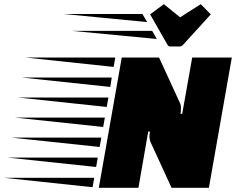

<svg xmlns="http://www.w3.org/2000/svg" viewBox="-270 -901 1141 921"><path d="M204 0 314 -625H493L595 -403Q598 -396 598 -383Q598 -376 597.5 -368.5Q597 -361 596 -355H604L652 -625H842L732 0H553L451 -222Q450 -226 448.5 -231.5Q447 -237 447 -244Q447 -250 447.5 -257Q448 -264 449 -270H441L394 0ZM275 -580 -148 -625H283ZM259 -484 -165 -529H266ZM242 -388 -182 -433H250ZM225 -292 -199 -337H233ZM208 -196 -216 -241H216ZM191 -100 -233 -145H199ZM174 -3 -250 -48H182ZM591 -678H546Q541 -678 538 -680.5Q535 -683 533 -687L450 -832L516 -881L594 -818L693 -881L741 -832L609 -687Q602 -678 591 -678ZM436 -795 35 -834H413ZM482 -714 74 -753H460Z"/></svg>

Font: Faster One
Style: Regular
Weight: 400
Designer: Eduardo Rodriguez Tunni
Foundry: Eduardo Rodriguez Tunni
Version: Version 1.003; ttfautohint (v1.8.4.7-5d5b);gftools[0.9.23]